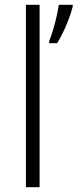

<svg xmlns="http://www.w3.org/2000/svg" viewBox="-20 -780 323 800"><path d="M145 0H88V-760H145ZM283 -753Q275 -720 257 -677Q239 -634 218 -600H185V-609Q192 -626 200.5 -653.5Q209 -681 215.5 -710Q222 -739 225 -760H283Z"/></svg>

Font: Noto Sans Cherokee Light
Style: Regular
Weight: 300
Designer: Monotype Design Team
Foundry: Monotype Imaging Inc.
Version: Version 2.001; ttfautohint (v1.8.4.7-5d5b)